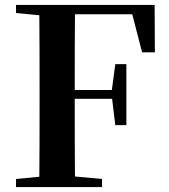

<svg xmlns="http://www.w3.org/2000/svg" viewBox="-20 -761 688 781"><path d="M558 -548H610L609 -741H45V-708L140 -699C141 -597 141 -496 141 -394V-346C141 -243 141 -141 140 -42L45 -33V0H395V-33L285 -43C284 -144 284 -247 284 -359H436L449 -252H494V-500H449L435 -395H284C284 -502 284 -604 285 -703H518Z"/></svg>

Font: Noto Serif CJK HK
Style: Bold
Weight: 700
Designer: Ryoko NISHIZUKA 西塚涼子 (kana & ideographs); Frank Grießhammer (Latin, Greek & Cyrillic); Wenlong ZHANG 张文龙 (bopomofo); San
Foundry: Adobe
Version: Version 2.001;hotconv 1.1.0;makeotfexe 2.6.0